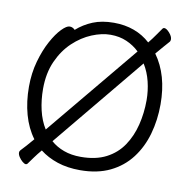

<svg xmlns="http://www.w3.org/2000/svg" viewBox="-84 -812 913 929"><g transform="rotate(10 372.5 -347.5)"><path d="M123 -91Q88 -138 70.5 -201Q53 -264 53 -337Q53 -404 69.5 -462.5Q86 -521 110 -565Q134 -609 158 -633.5Q182 -658 197 -658Q205 -658 212 -654.5Q219 -651 223 -646Q258 -677 302 -695Q346 -713 405 -713Q459 -713 504 -696.5Q549 -680 584 -648Q602 -670 616 -690.5Q630 -711 641 -726Q644 -730 649 -730Q660 -730 675 -713Q690 -696 690 -681Q690 -673 685 -668Q675 -657 659.5 -639Q644 -621 627 -601Q695 -507 695 -363Q695 -286 675.5 -217Q656 -148 615.5 -95Q575 -42 513 -12Q451 18 366 18Q304 18 254.5 1.5Q205 -15 168 -44Q150 -23 136 -3.5Q122 16 111 31Q108 35 103 35Q96 35 86 26.5Q76 18 68.5 6.5Q61 -5 61 -15Q61 -22 66 -27Q75 -36 91 -54Q107 -72 123 -91ZM541 -596Q514 -622 478.5 -637.5Q443 -653 399 -653Q356 -653 307.5 -633Q259 -613 217 -573.5Q175 -534 148.5 -475Q122 -416 122 -339Q122 -284 133.5 -234.5Q145 -185 169 -147ZM211 -97Q238 -73 275 -59.5Q312 -46 358 -46Q432 -46 483 -72.5Q534 -99 565 -145Q596 -191 610.5 -249.5Q625 -308 625 -371Q625 -417 614 -462Q603 -507 580 -544Z"/></g></svg>

Font: Klee One SemiBold
Style: Regular
Weight: 600
Designer: Fontworks Inc.
Foundry: Fontworks Inc.
Version: Version 1.00;January 12, 2022;FontCreator 13.0.0.2683 64-bit